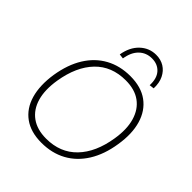

<svg xmlns="http://www.w3.org/2000/svg" viewBox="-249 -1090 1257 1257"><g transform="rotate(45 379.5 -461.5)"><path d="M86 -363Q104 -475 152.5 -553Q201 -631 276 -672Q351 -713 447 -713Q547 -713 610.5 -666.5Q674 -620 698.5 -536.5Q723 -453 705 -342Q688 -231 639 -152.5Q590 -74 515 -33Q440 8 343 8Q244 8 180.5 -38Q117 -84 93 -167.5Q69 -251 86 -363ZM129 -353Q113 -254 133.5 -182.5Q154 -111 208 -72Q262 -33 346 -33Q476 -33 557 -117Q638 -201 662 -352Q678 -450 657 -522Q636 -594 582.5 -633Q529 -672 445 -672Q315 -672 234.5 -588.5Q154 -505 129 -353ZM330 -760 297 -764Q310 -842 357 -886.5Q404 -931 468 -931Q511 -931 543.5 -911Q576 -891 594.5 -853.5Q613 -816 611 -764L578 -760Q581 -825 549.5 -860Q518 -895 465 -895Q412 -895 376 -860Q340 -825 330 -760Z"/></g></svg>

Font: Mulish ExtraLight
Style: Italic
Weight: 200
Italic angle: -9°
Designer: Vernon Adams
Foundry: Vernon Adams
Version: Version 3.603